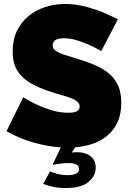

<svg xmlns="http://www.w3.org/2000/svg" viewBox="-20 -736 657 969"><path d="M233 128Q244 135 270 141.5Q296 148 323 148Q346 148 362.5 141Q379 134 379 117Q379 100 364 93.5Q349 87 324 87Q303 87 279.5 90.5Q256 94 245 96L287 8Q216 3 143 -18.5Q70 -40 13 -74L97 -245Q132 -223 170 -206Q202 -191 242.5 -179Q283 -167 325 -167Q357 -167 369.5 -175.5Q382 -184 382 -198Q382 -213 369.5 -223.5Q357 -234 335 -242Q313 -250 284.5 -258Q256 -266 224 -277Q177 -293 143 -311.5Q109 -330 87 -353.5Q65 -377 54.5 -407Q44 -437 44 -476Q44 -535 65.5 -580Q87 -625 124 -655Q161 -685 208.5 -700.5Q256 -716 309 -716Q348 -716 385 -708.5Q422 -701 456.5 -689.5Q491 -678 521 -664.5Q551 -651 575 -639L491 -478Q461 -496 429 -510Q402 -522 368.5 -532.5Q335 -543 303 -543Q277 -543 261.5 -535Q246 -527 246 -508Q246 -494 255 -485Q264 -476 281 -468.5Q298 -461 322.5 -454Q347 -447 378 -437Q427 -422 466.5 -404Q506 -386 534 -361.5Q562 -337 577 -302Q592 -267 592 -217Q592 -159 572.5 -118Q553 -77 520.5 -50.5Q488 -24 446.5 -10Q405 4 360 7L342 34Q348 33 354.5 32.5Q361 32 369 32Q387 32 404 36.5Q421 41 434 50Q447 59 455 74Q463 89 463 110Q463 152 426.5 182.5Q390 213 311 213Q275 213 246.5 206.5Q218 200 198 192Z"/></svg>

Font: Raleway
Style: Heavy
Weight: 900
Designer: Matt McInerney, Pablo Impallari, Rodrigo Fuenzalida
Foundry: Matt McInerney, Pablo Impallari, Rodrigo Fuenzalida
Version: Version 2.001; ttfautohint (v0.8) -G 200 -r 50